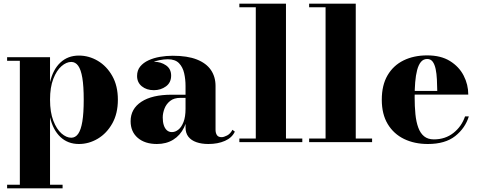

<svg xmlns="http://www.w3.org/2000/svg" viewBox="-20 -770 2592 1040"><path d="M18.5 250V230.5H87.5V-440.5H18.5V-460H251V-325Q267 -393.5 307.2 -431.2Q347.5 -469 407.5 -469Q461.5 -469 509.8 -440.5Q558 -412 588.2 -358.5Q618.5 -305 618.5 -230Q618.5 -155 588.2 -101.2Q558 -47.5 509.8 -18.8Q461.5 10 407.5 10Q347.5 10 307.2 -28Q267 -66 251 -135V230.5H319V250ZM366 -24Q388.5 -24 403.5 -45.2Q418.5 -66.5 426 -111.8Q433.5 -157 433.5 -230Q433.5 -303 426 -348Q418.5 -393 403.5 -413.8Q388.5 -434.5 366 -434.5Q339.5 -434.5 313 -411.5Q286.5 -388.5 268.8 -343Q251 -297.5 251 -230Q251 -162 268.8 -116.2Q286.5 -70.5 313 -47.2Q339.5 -24 366 -24Z M1108.5 10Q1072 10 1044 0.2Q1016 -9.5 1000.5 -29.2Q985 -49 985 -79.5V-304.5Q985 -340.5 977.5 -373.5Q970 -406.5 949.5 -427.8Q929 -449 889 -449Q868.5 -449 844 -444.2Q819.5 -439.5 797.5 -429Q775.5 -418.5 761.2 -401.2Q747 -384 747 -358.5H723.5Q723.5 -392.5 750.2 -414Q777 -435.5 813.5 -435.5Q851 -435.5 879 -416.2Q907 -397 907 -360.5Q907 -322.5 878.8 -302Q850.5 -281.5 813.5 -281.5Q774 -281.5 748.2 -302.5Q722.5 -323.5 722.5 -358.5Q722.5 -389 739.5 -409.8Q756.5 -430.5 784.8 -443.5Q813 -456.5 847 -462.2Q881 -468 915.5 -468Q995 -468 1046.2 -447.8Q1097.5 -427.5 1122.5 -390.8Q1147.5 -354 1147.5 -304.5V-67Q1147.5 -50 1154.8 -38.5Q1162 -27 1180.5 -27Q1192.5 -27 1210.2 -36.2Q1228 -45.5 1239 -67L1252 -57Q1237 -24 1198.5 -7Q1160 10 1108.5 10ZM830 10Q765 10 726.2 -23.2Q687.5 -56.5 687.5 -113.5Q687.5 -180.5 745.8 -218.8Q804 -257 910.5 -257H1031.5V-240H957.5Q922.5 -240 901.5 -223.2Q880.5 -206.5 871 -181.8Q861.5 -157 861.5 -133.5Q861.5 -110 867 -92.5Q872.5 -75 883.5 -64.8Q894.5 -54.5 911.5 -54.5Q929.5 -54.5 946.2 -67.8Q963 -81 974 -109Q985 -137 985 -181H998Q998 -122.5 977 -79.5Q956 -36.5 918.2 -13.2Q880.5 10 830 10Z M1529 -750V-19.5H1617.5V0H1276.5V-19.5H1365.5V-730.5H1276.5V-750Z M1907 -750V-19.5H1995.5V0H1654.5V-19.5H1743.5V-730.5H1654.5V-750Z M2297.5 10Q2225 10 2168.8 -17.2Q2112.5 -44.5 2080.2 -98Q2048 -151.5 2048 -230Q2048 -308.5 2079.2 -362Q2110.5 -415.5 2166 -442.8Q2221.5 -470 2294 -470Q2368 -470 2417.2 -439.5Q2466.5 -409 2491.5 -360.5Q2516.5 -312 2516.5 -257.5H2114.5V-277.5H2348.5Q2348 -309.5 2346.5 -340.2Q2345 -371 2339.8 -396Q2334.5 -421 2323.8 -435.8Q2313 -450.5 2294 -450.5Q2273.5 -450.5 2260.2 -434.8Q2247 -419 2239.5 -390.5Q2232 -362 2229 -324.8Q2226 -287.5 2226 -244.5Q2226 -193.5 2230.2 -151.2Q2234.5 -109 2245.8 -78.5Q2257 -48 2277.5 -31.5Q2298 -15 2330 -15Q2392 -15 2436.2 -50Q2480.5 -85 2499 -139.5H2519.5Q2500 -76 2445.8 -33Q2391.5 10 2297.5 10Z"/></svg>

Font: Bodoni Moda 11pt ExtraBold
Style: Regular
Weight: 800
Designer: Owen Earl
Foundry: indestructible type
Version: Version 2.004